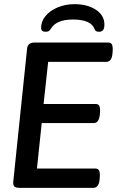

<svg xmlns="http://www.w3.org/2000/svg" viewBox="-20 -905 586 925"><path d="M44 -31 110 -666Q111 -684 120 -692Q129 -700 146 -700H502Q514 -700 519 -691Q524 -682 523 -662L522 -649Q519 -607 492 -607H212L190 -404H441Q453 -404 458 -395.5Q463 -387 462 -367L461 -353Q457 -312 431 -312H181L158 -93H440Q452 -93 457 -84Q462 -75 461 -55L460 -41Q456 0 430 0H73Q56 0 49 -7Q42 -14 44 -31ZM483 -787Q483 -768 476.5 -760Q470 -752 457 -752Q448 -752 443 -755Q438 -758 435 -766Q418 -811 331 -811Q250 -811 224 -765Q220 -758 214.5 -755Q209 -752 199 -752Q178 -752 178 -771Q178 -802 199.5 -828Q221 -854 258 -869.5Q295 -885 339 -885Q401 -885 442 -858Q483 -831 483 -787Z"/></svg>

Font: Asap-MediumItalic
Style: Italic
Weight: 500
Italic angle: -6°
Designer: Pablo Cosgaya
Foundry: Omnibus-Type
Version: Version 2.000; ttfautohint (v1.8)